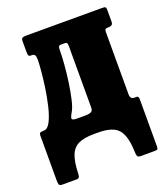

<svg xmlns="http://www.w3.org/2000/svg" viewBox="-128 -609 746 863"><g transform="rotate(-20 245.0 -177.5)"><path d="M440 -410.5V-113.5Q440 -91.5 459 -91.5H469Q476 -91.5 478 -87Q480 -82.5 480 -75.5V149.5Q480 160.5 476 162.8Q472 165 461 165H397.5Q384 165 381.2 159.2Q378.5 153.5 378 141.5Q376.5 87 364.2 56.2Q352 25.5 325.2 12.8Q298.5 0 253 0H231Q185 0 158 13Q131 26 119 57.5Q107 89 105.5 144.5Q105 156 102 160.5Q99 165 86.5 165H21Q8.5 165 6.2 157.8Q4 150.5 4 139.5V-77.5Q4 -85.5 8.5 -88.5Q13 -91.5 27 -91.5Q45 -91.5 58.8 -118.8Q72.5 -146 82.2 -187.5Q92 -229 98.2 -273Q104.5 -317 107.2 -351.8Q110 -386.5 110 -399Q110 -416 106 -422.2Q102 -428.5 93 -428.5H89Q79 -428.5 76.5 -433Q74 -437.5 74 -453.5V-500Q74 -514.5 79.8 -517.2Q85.5 -520 99 -520H462Q473 -520 476.5 -517.2Q480 -514.5 480 -503V-449.5Q480 -436.5 474.2 -432.5Q468.5 -428.5 459 -428.5Q447 -428.5 443.5 -425.8Q440 -423 440 -410.5ZM231 -428.5Q223 -428.5 220.2 -423.8Q217.5 -419 217.5 -402.5Q217.5 -375 214.2 -335.5Q211 -296 205 -254.5Q199 -213 191 -178.5Q183 -144 173 -127.5Q158 -102 162.5 -96.8Q167 -91.5 183.5 -91.5H228Q241 -91.5 251.5 -95.5Q262 -99.5 262 -116.5V-411.5Q262 -428.5 252.5 -428.5Z"/></g></svg>

Font: Besley* Condensed Heavy
Style: Regular
Weight: 800
Width: 3
Designer: Owen Earl
Foundry: indestructible type*
Version: Version 3.000; ttfautohint (v1.8.3)